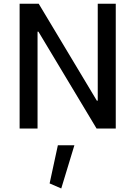

<svg xmlns="http://www.w3.org/2000/svg" viewBox="-20 -707 743 1056"><path d="M298.3 91.8H389.2L316.9 329.6L252.9 301.8ZM517.6 -686.5H616.7V0H511.2L191.4 -532.7H186.5V0H87.9V-686.5H192.9L512.7 -153.3H517.6Z"/></svg>

Font: Estedad-FD Medium
Style: Regular
Weight: 500
Designer: Amin Abedi
Version: Version 7.3